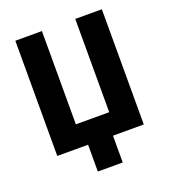

<svg xmlns="http://www.w3.org/2000/svg" viewBox="-126 -637 751 855"><g transform="rotate(-20 250.0 -209.5)"><path d="M45 0V-546H171V-104H329V-546H455V0H309V127H191V0Z"/></g></svg>

Font: Noto Sans Mono ExtraCondensed
Style: Bold
Weight: 700
Width: 2
Designer: Monotype Design Team
Foundry: Monotype Imaging Inc.
Version: Version 2.014